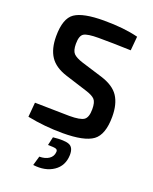

<svg xmlns="http://www.w3.org/2000/svg" viewBox="-172 -796 913 1143"><g transform="rotate(20 285.0 -225.0)"><path d="M326 -273 187 -317Q112 -341 80 -389.5Q48 -438 48 -517Q48 -630 100.5 -666Q153 -702 285 -702Q412 -702 502 -679L494 -590Q380 -594 289 -594Q220 -594 197 -580.5Q174 -567 174 -515Q174 -472 190.5 -454.5Q207 -437 251 -423L384 -382Q463 -357 494.5 -308.5Q526 -260 526 -181Q526 -67 472 -27.5Q418 12 281 12Q167 12 57 -10L65 -102Q240 -98 284 -98Q353 -98 376 -114Q399 -130 399 -182Q399 -226 383.5 -243Q368 -260 326 -273ZM224 108 236 55Q309 47 338.5 59.5Q368 72 367 120Q365 189 312.5 224.5Q260 260 182 250L199 191Q236 191 259.5 175Q283 159 285 130Q286 116 274 112Q262 108 224 108Z"/></g></svg>

Font: Exo 2.0 Semi Bold
Style: Regular
Weight: 600
Designer: Natanael Gama
Version: Version 1.001;PS 001.001;hotconv 1.0.70;makeotf.lib2.5.58329